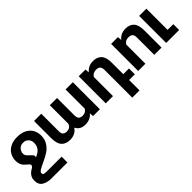

<svg xmlns="http://www.w3.org/2000/svg" viewBox="139 -1493 2651 2651"><g transform="rotate(-45 1464.0 -167.5)"><path d="M142.6 -93.8Q159.7 -111.3 159.7 -125.5Q159.7 -135.7 151.9 -144.5Q144 -153.3 126 -167.5Q102.1 -186.5 86.2 -203.6Q70.3 -220.7 58.1 -249Q45.9 -277.3 45.9 -317.4Q45.9 -377.9 73.5 -428.2Q101.1 -478.5 157 -508.3Q212.9 -538.1 293.9 -538.1Q375.5 -538.1 431.9 -508.3Q488.3 -478.5 516.1 -428.2Q543.9 -377.9 543.9 -317.4Q543.9 -242.2 509.8 -189Q475.6 -135.7 428.7 -104.2Q381.8 -72.8 318.4 -43L299.3 -34.2Q243.2 -8.3 210.2 12Q177.2 32.2 177.2 52.7Q177.2 67.9 183.8 75.7Q190.4 83.5 205.6 86.4Q220.7 89.4 248.5 89.4H536.6V203.1H222.7Q147.5 203.1 91.6 170.9Q35.6 138.7 35.6 58.1Q35.6 19 49.3 -8.8Q63 -36.6 85.9 -55.9Q108.9 -75.2 142.6 -93.8ZM241.2 -232.9Q262.2 -214.8 272.5 -202.1Q282.7 -189.5 282.7 -174.3Q282.7 -164.1 277.3 -153.3Q314.9 -168.9 341.6 -187.5Q368.2 -206.1 385.7 -237.8Q403.3 -269.5 403.3 -317.4Q403.3 -345.7 390.6 -370.1Q377.9 -394.5 353 -409.4Q328.1 -424.3 293.9 -424.3Q263.7 -424.3 239.3 -409.4Q214.8 -394.5 201.2 -369.9Q187.5 -345.2 187.5 -317.4Q187.5 -292.5 201.2 -274.2Q214.8 -255.9 241.2 -232.9Z M1231 -154.3V-528.3H1372.6V0H1239.7L1234.9 -58.1Q1180.2 9.8 1083.5 9.8Q981.4 9.8 943.4 -70.8Q889.2 9.8 784.7 9.8Q704.1 9.8 659.9 -37.4Q615.7 -84.5 615.2 -189.5V-528.3H756.8V-191.4Q756.8 -141.6 776.4 -123Q795.9 -104.5 835.9 -104.5Q898.4 -104.5 923.3 -163.6V-528.3H1064.5V-192.4Q1064.5 -143.1 1084.5 -123.8Q1104.5 -104.5 1144.5 -104.5Q1203.1 -104.5 1231 -154.3Z M2055.2 0H1943.8V203.1H1802.2V-336.9Q1802.2 -385.7 1781.7 -404.8Q1761.2 -423.8 1718.3 -423.8Q1658.2 -423.8 1628.9 -373V0H1487.8V-528.3H1620.1L1625 -467.8Q1681.6 -538.1 1776.9 -538.1Q1856 -538.1 1899.7 -491.2Q1943.4 -444.3 1943.8 -338.9V-113.8H2055.2Z M2261.7 -373V0H2120.6V-528.3H2252.9L2257.8 -467.8Q2314.5 -538.1 2409.7 -538.1Q2488.8 -538.1 2532.5 -491.2Q2576.2 -444.3 2576.7 -338.9V0H2435.1V-336.9Q2435.1 -385.7 2414.6 -404.8Q2394 -423.8 2351.1 -423.8Q2291 -423.8 2261.7 -373Z M2920.4 -113.8V0H2667.5V-528.3H2808.6V-113.8Z"/></g></svg>

Font: Mardoto
Style: Bold
Weight: 700
Designer: Christian Robertson, Vahan Hovhannisyan
Foundry: Google
Version: Version 1.000